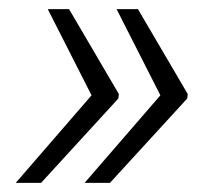

<svg xmlns="http://www.w3.org/2000/svg" viewBox="-20 -481 484 422"><path d="M14.6 -79.1ZM131.8 -460.9 241.2 -274.4 240.2 -264.6 70.3 -79.1H14.6L181.2 -271.5L85 -460.9ZM283.2 -460.9 392.6 -274.4 391.6 -264.6 221.7 -79.1H166L332.5 -271.5L236.3 -460.9Z"/></svg>

Font: Roboto Light
Style: Italic
Weight: 300
Italic angle: -12°
Designer: Google
Version: Version 2.134; 2016; ttfautohint (v1.6)